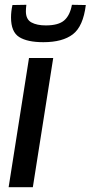

<svg xmlns="http://www.w3.org/2000/svg" viewBox="-20 -781 378 801"><path d="M117 0H16L101 -539H202ZM161 -605Q94 -605 60 -626.5Q26 -648 26 -708Q26 -734 32 -760L90 -761Q89 -753 88.5 -746.5Q88 -740 88 -734Q88 -700 111 -687.5Q134 -675 171 -675Q224 -675 248 -696Q272 -717 280 -761L338 -760Q327 -671 284 -638Q241 -605 161 -605Z"/></svg>

Font: Georama Medium
Style: Italic
Weight: 500
Italic angle: -9°
Designer: Jean-Baptiste Levee
Foundry: Production Type
Version: Version 1.000